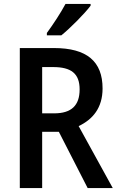

<svg xmlns="http://www.w3.org/2000/svg" viewBox="-20 -959 603 979"><path d="M442 -939H314C290 -894 252 -836 219 -791V-779H293C339 -816 413 -891 442 -930ZM255 -714H81V0H195V-287H280L427 0H555L381 -316C453 -350 503 -409 503 -508C503 -646 423 -714 255 -714ZM251 -617C343 -617 386 -584 386 -503C386 -422 345 -381 256 -381H195V-617Z"/></svg>

Font: Noto Sans UI SemiCondensed Medium
Style: Regular
Weight: 500
Width: 4
Designer: Monotype Design Team
Foundry: Monotype Imaging Inc.
Version: Version 1.901